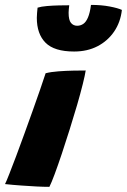

<svg xmlns="http://www.w3.org/2000/svg" viewBox="-56 -742 505 764"><path d="M140.5 1.5Q117.5 1.5 88.8 0Q60 -1.5 28.2 -3.8Q-3.5 -6 -36 -9.5Q-30.5 -20.5 -19 -49.8Q-7.5 -79 8 -120Q23.5 -161 40.2 -207.5Q57 -254 73.5 -300Q90 -346 103.5 -385.2Q117 -424.5 125.5 -450.5Q146.5 -456 177 -458.2Q207.5 -460.5 237.2 -461Q267 -461.5 285 -461.5Q282.5 -444 273.5 -407.8Q264.5 -371.5 250.8 -324.2Q237 -277 221.2 -226.8Q205.5 -176.5 190 -130.2Q174.5 -84 161.5 -49Q148.5 -14 140.5 1.5ZM429 -702.5Q423.5 -653.5 398 -616.2Q372.5 -579 332 -558Q291.5 -537 239 -537Q160 -537 125.2 -572Q90.5 -607 90.5 -671Q90.5 -680.5 91.5 -690.8Q92.5 -701 93.5 -711.5Q107.5 -716 131 -718Q154.5 -720 179 -720.5Q203.5 -721 219.5 -721Q218.5 -713 217.8 -705.5Q217 -698 217 -691.5Q217 -662 226.5 -650.8Q236 -639.5 251 -639.5Q264.5 -639.5 275.5 -647Q286.5 -654.5 294.2 -672.8Q302 -691 306 -722.5Q347.5 -722.5 380.2 -716.2Q413 -710 429 -702.5Z"/></svg>

Font: Grandstander Thin ExtraBold
Style: Italic
Weight: 800
Italic angle: -15°
Version: Version 1.200